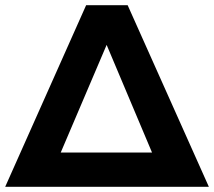

<svg xmlns="http://www.w3.org/2000/svg" viewBox="-29 -720 825 740"><path d="M776 0H-9L303 -700H463ZM205 -132H557L382 -547Z"/></svg>

Font: CMG Sans
Style: Bold
Weight: 700
Designer: Julieta Ulanovsky
Foundry: Julieta Ulanovsky
Version: Version 7.200